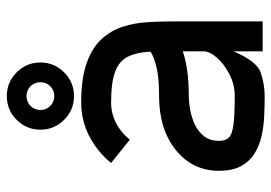

<svg xmlns="http://www.w3.org/2000/svg" viewBox="-136 -651 793 561"><g transform="rotate(-90 260.5 -370.5)"><path d="M260.3 -81.1Q293.9 -81.1 323.7 -96.4Q353.5 -111.8 372.1 -132.8Q390.6 -153.8 391.1 -171.9V-232.9Q339.4 -215.3 260.3 -215.3Q241.7 -215.3 219.2 -211.2Q196.8 -207 176.3 -197.3Q155.8 -187.5 142.6 -170.4Q129.4 -153.3 129.4 -127Q129.4 -108.9 138.4 -98.9Q147.5 -88.9 175.5 -85Q203.6 -81.1 260.3 -81.1ZM478.5 0.5H391.1V-85Q362.3 -16.6 328.6 -5.1Q294.9 6.3 260.3 6.3Q234.4 6.3 204.6 5.1Q174.8 3.9 146 -2.2Q117.2 -8.3 93.8 -22.5Q70.3 -36.6 56.2 -61.8Q42 -86.9 42 -127Q42 -204.6 102.8 -253.4Q163.6 -302.2 260.3 -302.2Q314 -302.2 344.2 -309.6Q374.5 -316.9 390.1 -327.1Q388.2 -366.7 376 -392.3Q363.8 -418 332.5 -430.2Q301.3 -442.4 240.7 -442.4Q194.8 -442.4 155.3 -410.6Q143.1 -400.4 132.8 -387.7L64.9 -442.4Q80.6 -461.9 99.6 -477.5Q163.6 -529.8 240.7 -529.8Q312 -529.8 356.9 -513.7Q401.9 -497.6 427 -470Q452.1 -442.4 463.1 -407.7Q474.1 -373 476.3 -335.2Q478.5 -297.4 478.5 -261.7ZM260.3 -608.4Q277.3 -608.4 289.1 -620.1Q300.8 -631.8 300.8 -648.9Q300.8 -666 289.1 -677.7Q277.3 -689.5 260.3 -689.5Q243.2 -689.5 231.4 -677.7Q219.7 -666 219.7 -648.9Q219.7 -631.8 231.4 -620.1Q243.2 -608.4 260.3 -608.4ZM260.3 -550.8Q219.7 -550.8 190.9 -579.6Q162.1 -608.4 162.1 -648.9Q162.1 -689.5 190.9 -718.3Q219.7 -747.1 260.3 -747.1Q300.8 -747.1 329.6 -718.3Q358.4 -689.5 358.4 -648.9Q358.4 -608.4 329.6 -579.6Q300.8 -550.8 260.3 -550.8Z"/></g></svg>

Font: Qaz
Style: Regular
Weight: 400
Designer: GGBotNet
Foundry: f0n7
Version: 0.70